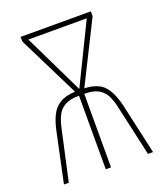

<svg xmlns="http://www.w3.org/2000/svg" viewBox="-133 -804 765 893"><g transform="rotate(-20 250.0 -357.0)"><path d="M81 -245Q90 -288 105 -319Q120 -350 148.5 -368Q177 -386 225 -388L75 -690L74 -714H422V-690L271 -388Q338 -385 368.5 -351Q399 -317 415 -246L470 0H445L389 -250Q382 -284 369.5 -309.5Q357 -335 332 -349.5Q307 -364 262 -364V0H236V-364Q190 -364 164.5 -349Q139 -334 127 -308.5Q115 -283 108 -250L53 0H29ZM248 -393 393 -690H104Z"/></g></svg>

Font: Noto Sans Mono ExtraCondensed Thin
Style: Regular
Weight: 100
Width: 2
Designer: Monotype Design Team
Foundry: Monotype Imaging Inc.
Version: Version 2.014; ttfautohint (v1.8.4.7-5d5b)